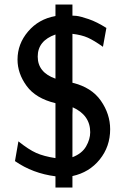

<svg xmlns="http://www.w3.org/2000/svg" viewBox="-20 -770 565 845"><path d="M45.9 -61 61 -147.9Q106 -111.8 139.4 -96.9Q172.9 -82 224.1 -74.2V-315.9Q137.2 -336.9 97.2 -391.8Q57.1 -446.8 57.1 -507.8Q57.1 -576.7 103.5 -631.3Q149.9 -686 223.1 -699.2L224.1 -700.2V-750H298.8V-701.2L315.9 -700.2Q334 -698.2 369.9 -686Q405.8 -673.8 448.2 -647L433.1 -564Q394 -591.8 366.9 -604Q339.8 -616.2 298.8 -621.1V-405.8Q382.8 -385.7 423.8 -326.9Q464.8 -268.1 464.8 -201.2Q464.8 -125 418.9 -68.1Q373 -11.2 298.8 4.9V55.2H224.1V5.9Q124 -6.8 45.9 -61ZM224.1 -423.8V-618.2Q146 -590.8 146 -521Q146 -451.2 224.1 -423.8ZM298.8 -78.1Q340.8 -94.2 358.9 -125.7Q377 -157.2 377 -188Q377 -263.2 299.8 -297.9L298.8 -265.1Z"/></svg>

Font: CMU Bright
Style: SemiBold
Weight: 600
Version: Version 0.7.0